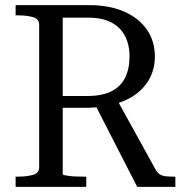

<svg xmlns="http://www.w3.org/2000/svg" viewBox="-20 -730 722 750"><path d="M350 -324 516 0H665V-40H658Q641 -40 627 -41.5Q613 -43 603.5 -49.5Q594 -56 587 -69L438 -339ZM225 -50V-661H325Q379 -661 414.5 -642.5Q450 -624 468 -590Q486 -556 486 -509Q486 -462 469 -427Q452 -392 415.5 -373.5Q379 -355 321 -355H205V-309H321Q334 -309 346.5 -310Q359 -311 371 -312.5Q383 -314 394 -316Q454 -326 496.5 -352.5Q539 -379 562 -419Q585 -459 585 -509Q585 -569 554 -614Q523 -659 465.5 -684.5Q408 -710 327 -710H41V-670H50Q85 -670 109 -663Q133 -656 133 -634V-76Q133 -54 109 -47Q85 -40 50 -40H41V0H317V-40H305Q291 -40 277 -40.5Q263 -41 251.5 -42.5Q240 -44 232.5 -45.5Q225 -47 225 -50Z"/></svg>

Font: Roboto Serif 72pt
Style: Regular
Weight: 400
Designer: Greg Gazdowicz
Foundry: Commercial Type
Version: Version 1.008